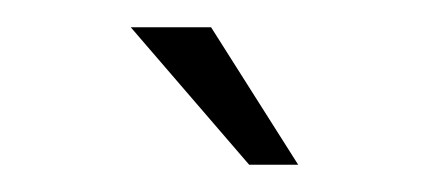

<svg xmlns="http://www.w3.org/2000/svg" viewBox="-20 -711 315 141"><path d="M199 -590H163L76 -691H135Z"/></svg>

Font: YamahaIndonesia935. App Thin
Style: Regular
Weight: 100
Designer: Dalton Maag Ltd
Foundry: Dalton Maag Ltd
Version: Version 1.002